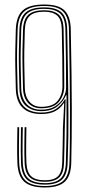

<svg xmlns="http://www.w3.org/2000/svg" viewBox="-20 -825 394 852"><path d="M179.2 7Q116.2 7 87.9 -18.4Q59.5 -43.8 57.2 -102Q56.5 -120.5 56.2 -140.6Q56 -160.8 56.1 -181.5Q56.2 -202.2 56.6 -222.2Q57 -242.2 57.2 -260.5H65.2Q65 -240 64.6 -219.9Q64.2 -199.8 64.1 -179.9Q64 -160 64.2 -140.5Q64.5 -121 65.2 -102.2Q67.2 -47 94 -23.2Q120.8 0.5 179.2 0.5Q236.2 0.5 261.5 -23.5Q286.8 -47.5 288.2 -103.2Q289.8 -156 290.2 -214.9Q290.8 -273.8 290.5 -344.1Q290.2 -414.5 289.1 -500.9Q288 -587.2 286 -695Q285 -748.2 260.5 -773.4Q236 -798.5 176.2 -798.5Q115 -798.5 87.6 -774.2Q60.2 -750 58.2 -694.8Q56.2 -643 55.8 -603.2Q55.2 -563.5 56 -523.6Q56.8 -483.8 58.2 -431.2Q59.5 -380 85.9 -352.8Q112.2 -325.5 163.2 -325.5Q203.5 -325.5 228.1 -341.5Q252.8 -357.5 267.2 -384H271.2L267.2 -246.8Q267.2 -240.8 266.9 -222.9Q266.5 -205 266 -175.2Q265.5 -145.5 264.2 -103.8Q263.2 -58.2 243.4 -38.4Q223.5 -18.5 179.2 -18.5Q133 -18.5 112 -38.2Q91 -58 89.2 -103.2Q88.5 -122 88.2 -141.9Q88 -161.8 88.1 -182.1Q88.2 -202.5 88.6 -222.4Q89 -242.2 89.2 -260.5H97.2Q96.8 -239 96.5 -217.9Q96.2 -196.8 96.1 -176.6Q96 -156.5 96.2 -138Q96.5 -119.5 97.2 -103Q99 -61.5 118 -43.2Q137 -25 179.2 -25Q219.5 -25 237.4 -43.2Q255.2 -61.5 256.2 -103.8Q257.5 -145 258 -177.2Q258.5 -209.5 258.9 -230.1Q259.2 -250.8 259.2 -256.8L264.8 -367.2H262.8Q247.5 -342.8 223.1 -330.9Q198.8 -319 163.2 -319Q109 -319 80.4 -346.9Q51.8 -374.8 50.2 -431Q49 -481.5 48.1 -520.2Q47.2 -559 47.8 -599.4Q48.2 -639.8 50.2 -695Q52.5 -754 81.6 -779.5Q110.8 -805 176.2 -805Q240.5 -805 266.8 -778.2Q293 -751.5 294 -695Q296.2 -586 297.4 -498.8Q298.5 -411.5 298.6 -341Q298.8 -270.5 298.1 -212.2Q297.5 -154 296.2 -103Q294.8 -44.2 267.6 -18.6Q240.5 7 179.2 7ZM179.2 -5.8Q124.5 -5.8 99.9 -28.2Q75.2 -50.8 73.2 -102.5Q72.2 -127.2 72.1 -154.5Q72 -181.8 72.4 -209Q72.8 -236.2 73.2 -260.5H81.2Q80.8 -239.8 80.5 -218.6Q80.2 -197.5 80.1 -177Q80 -156.5 80.2 -137.6Q80.5 -118.8 81.2 -102.5Q83.2 -52 107.2 -32.1Q131.2 -12.2 179.2 -12.2Q227.8 -12.2 249.4 -33.4Q271 -54.5 272.2 -103.5Q274 -165.5 274.5 -196.6Q275 -227.8 275.2 -236.8V-402.8H273.2Q260.2 -373.2 234 -352.5Q207.8 -331.8 163.2 -331.8Q122.2 -331.8 95 -355.1Q67.8 -378.5 66.2 -431.5Q65 -482 64.1 -520.6Q63.2 -559.2 63.8 -599.5Q64.2 -639.8 66.2 -694.5Q68.2 -746.8 93.8 -769.5Q119.2 -792.2 176.2 -792.2Q228.8 -792.2 253 -769.9Q277.2 -747.5 278.2 -693.8Q278.8 -667.8 279.6 -624.4Q280.5 -581 281.2 -528.1Q282 -475.2 282.8 -420.1Q283.5 -365 283.6 -314.6Q283.8 -264.2 283.2 -226.8Q283.2 -220.8 282.9 -207.8Q282.5 -194.8 282 -169.9Q281.5 -145 280.2 -103.2Q279 -51.2 255.5 -28.5Q232 -5.8 179.2 -5.8ZM163.2 -338.2Q200.8 -338.2 225.1 -353.6Q249.5 -369 261.4 -391.8Q273.2 -414.5 273.2 -436Q273.2 -510 272.4 -576.2Q271.5 -642.5 270.2 -694.5Q269.2 -746.2 245.6 -766Q222 -785.8 176.2 -785.8Q123.5 -785.8 99.9 -764.5Q76.2 -743.2 74.2 -694Q72.2 -641.8 71.8 -602.4Q71.2 -563 72 -523.5Q72.8 -484 74.2 -431.5Q75.5 -387.8 98.6 -363Q121.8 -338.2 163.2 -338.2ZM163.2 -344.5Q126.5 -344.5 105 -367.9Q83.5 -391.2 82.2 -431.8Q80.8 -488 80 -527.6Q79.2 -567.2 79.8 -605Q80.2 -642.8 82.2 -693.8Q84 -739.8 105.9 -759.6Q127.8 -779.5 176.2 -779.5Q218 -779.5 239.6 -761.1Q261.2 -742.8 262.2 -694.2Q263.8 -624 264.5 -564.8Q265.2 -505.5 265.2 -441.8Q265.2 -402.8 241.8 -373.6Q218.2 -344.5 163.2 -344.5ZM163.2 -351Q214.8 -351 236 -377.8Q257.2 -404.5 257.2 -444Q257.2 -500 256.5 -563.4Q255.8 -626.8 254.2 -694Q253.2 -739.5 233.4 -756.2Q213.5 -773 176.2 -773Q131.8 -773 111.9 -754.5Q92 -736 90.2 -693.5Q88.2 -637.8 87.8 -598.1Q87.2 -558.5 88.1 -520.8Q89 -483 90.2 -432Q91.2 -396.5 110.6 -373.8Q130 -351 163.2 -351Z"/></svg>

Font: Big Shoulders Inline Text SC Thin
Style: Regular
Weight: 100
Designer: Patric King
Foundry: XO Type Co
Version: Version 2.002